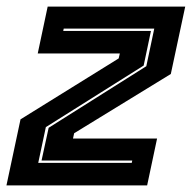

<svg xmlns="http://www.w3.org/2000/svg" viewBox="-22 -560 580 580"><path d="M93.5 -68H376L377.5 -75H103.5L125 -174L420 -360L444 -473.5H170.5L169 -466.5H434L412 -362L116.5 -176ZM-2.5 0 40 -199.5 336.5 -383.5 340 -398.5H92L122 -540H537.5L494 -336.5L202 -157.5L198.5 -141.5H452.5L422.5 0Z"/></svg>

Font: Tourney ExtraBold
Style: Italic
Weight: 800
Italic angle: -12°
Version: Version 1.015